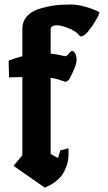

<svg xmlns="http://www.w3.org/2000/svg" viewBox="-20 -844 490 868"><path d="M430.2 -788.1Q425.8 -769.5 395.3 -724.4Q364.7 -679.2 345.7 -679.2L339.8 -682.1Q325.2 -703.6 281.7 -719.7Q236.3 -736.3 216.8 -725.1Q209 -720.7 209 -710.9V-601.6Q231 -599.6 251.5 -594.7Q272 -589.8 274.9 -589.8Q282.2 -589.8 291.3 -601.8Q300.3 -613.8 306.2 -613.8Q313 -613.8 319.6 -602.8Q326.2 -591.8 326.2 -574.7Q326.2 -560.1 319.8 -543Q305.7 -507.3 295.9 -490.7Q286.1 -474.1 274.9 -474.1Q273.4 -474.1 265.9 -477.3Q258.3 -480.5 242.9 -485.1Q227.5 -489.7 209 -492.2V-147.9L242.2 -129.9L252.9 -164.1L289.1 -173.8Q289.6 -165.5 290 -159.2Q290.5 -152.8 289.6 -137Q288.6 -121.1 285.4 -108.4Q282.2 -95.7 274.7 -78.1Q267.1 -60.5 255.9 -46.6Q244.6 -32.7 225.6 -19Q206.5 -5.4 182.1 3.9L41 -94.2L81.1 -142.1V-495.6L21 -494.1L19 -569.8Q45.4 -580.6 81.1 -589.8V-714.8Q81.1 -746.6 100.6 -769Q120.1 -791.5 153.6 -802.7Q187 -814 221.9 -818.8Q256.8 -823.7 296.9 -823.7Q331.5 -823.7 369.6 -812.5Q407.7 -801.3 430.2 -788.1Z"/></svg>

Font: KJV1611
Style: Regular
Weight: 400
Version: Version 3.6.1